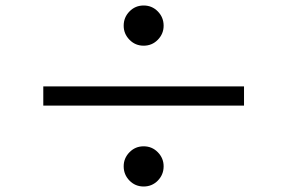

<svg xmlns="http://www.w3.org/2000/svg" viewBox="-20 -723 1040 695"><path d="M427.7 -629.9Q427.7 -660.2 448.7 -681.6Q469.7 -703.1 500 -703.1Q530.3 -703.1 551.3 -681.6Q572.3 -660.2 572.3 -629.9Q572.3 -600.6 551.3 -579.1Q530.3 -557.6 500 -557.6Q469.7 -557.6 448.7 -579.1Q427.7 -600.6 427.7 -629.9ZM136.7 -410.2H863.3V-340.8H136.7ZM427.7 -121.1Q427.7 -150.4 448.7 -171.9Q469.7 -193.4 500 -193.4Q530.3 -193.4 551.3 -171.9Q572.3 -150.4 572.3 -121.1Q572.3 -90.8 551.3 -69.3Q530.3 -47.9 500 -47.9Q469.7 -47.9 448.7 -69.3Q427.7 -90.8 427.7 -121.1Z"/></svg>

Font: Gen Shin Gothic Regular
Style: Regular
Weight: 400
Designer: [Source Han Sans]
Ryoko NISHIZUKA  (kana & ideographs); Paul D. Hunt (Latin, Greek & Cyrillic); Wenlong ZHANG  (bopomofo
Version: Version 1.002.20150607